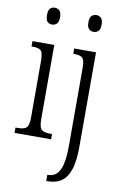

<svg xmlns="http://www.w3.org/2000/svg" viewBox="-105 -804 688 1101"><g transform="rotate(10 239.0 -253.5)"><path d="M122 -649Q106 -649 95.5 -659.5Q85 -670 85 -698Q85 -726 95.5 -736.5Q106 -747 122 -747Q138 -747 149.5 -736.5Q161 -726 161 -698Q161 -670 149.5 -659.5Q138 -649 122 -649ZM19 0V-31H32Q68 -31 82.5 -43.5Q97 -56 97 -104V-430Q97 -479 84.5 -492Q72 -505 37 -505H29V-536H156V-106Q156 -57 170 -44Q184 -31 221 -31H232V0ZM364 -649Q349 -649 337.5 -659.5Q326 -670 326 -698Q326 -726 337.5 -736.5Q349 -747 364 -747Q380 -747 391.5 -736.5Q403 -726 403 -698Q403 -670 391.5 -659.5Q380 -649 364 -649ZM246 240V204H251Q278 204 298 187Q318 170 328.5 129Q339 88 339 15V-433Q339 -480 325.5 -492.5Q312 -505 281 -505H272V-536H399V13Q399 103 380.5 152.5Q362 202 330 221Q298 240 257 240Z"/></g></svg>

Font: Noto Serif Ethiopic ExtraCondensed Light
Style: Regular
Weight: 300
Width: 2
Designer: Monotype Design Team
Foundry: Monotype Imaging Inc.
Version: Version 2.102; ttfautohint (v1.8.4.7-5d5b)